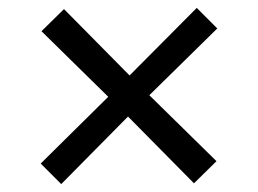

<svg xmlns="http://www.w3.org/2000/svg" viewBox="-20 -571 654 486"><path d="M304 -276 135 -105 83 -157 254 -326 85 -492 142 -548 308 -380 478 -551 530 -499 358 -330 528 -163 471 -107Z"/></svg>

Font: Intel One Mono
Style: Regular
Weight: 400
Monospace: yes
Designer: Fred Shallcrass
Foundry: Frere-Jones Type LLC
Version: Version 1.400;hotconv 1.1.0;makeotfexe 2.6.0;FJTRelease1.4